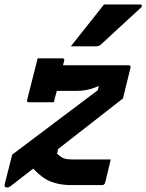

<svg xmlns="http://www.w3.org/2000/svg" viewBox="-20 -831 657 862"><path d="M149 -569H260Q271 -569 268 -558Q266 -550 263 -538H558Q568 -538 566 -527L532 -389Q459 -332 386.5 -275.5Q314 -219 241 -162L236 -141Q256 -123 270 -119Q284 -115 306 -115H477Q476 -111 472.5 -95.5Q469 -80 464.5 -62Q460 -44 456.5 -29Q453 -14 452 -11Q449 0 438 0H300Q248 0 208.5 -15.5Q169 -31 129 -74Q103 -54 77.5 -34Q52 -14 26 6Q18 11 13 11Q-2 11 1 -4L35 -137Q131 -210 227 -281.5Q323 -353 419 -426L424 -445Q396 -433 373 -428Q350 -423 319 -423H235Q231 -408 227.5 -395Q224 -382 222 -372H110Q98 -372 102 -383Q108 -405 116.5 -440.5Q125 -476 134.5 -511.5Q144 -547 149 -569ZM447 -811H609Q616 -811 617 -806Q618 -801 612 -796Q566 -753 524.5 -715.5Q483 -678 433 -631Q423 -623 414 -623H298Q335 -670 372.5 -717Q410 -764 447 -811Z"/></svg>

Font: Recursive Sn Lnr St
Style: Bold Italic
Weight: 700
Italic angle: -15°
Version: Version 1.079;hotconv 1.0.112;makeotfexe 2.5.65598; ttfautoh